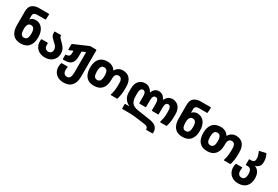

<svg xmlns="http://www.w3.org/2000/svg" viewBox="82 -1940 4934 3407"><g transform="rotate(30 2549.0 -236.0)"><path d="M227 -700H431Q445 -700 443 -688L438 -591Q438 -581 426 -581H265Q225 -581 203.5 -565.5Q182 -550 182 -508V-445Q182 -441 184 -441Q186 -441 188 -444Q202 -464 229.5 -476Q257 -488 286 -488Q377 -488 428.5 -421Q480 -354 480 -240Q480 -124 425 -58Q370 8 261 8Q152 8 98 -58Q44 -124 44 -240V-522Q44 -619 96.5 -659.5Q149 -700 227 -700ZM261 -111Q302 -111 321.5 -142.5Q341 -174 341 -240Q341 -306 321.5 -337.5Q302 -369 262 -369Q221 -369 202 -337Q183 -305 183 -241Q183 -174 201.5 -142.5Q220 -111 261 -111Z M540 -194V-231Q540 -245 555 -245H665Q679 -245 679 -231V-198Q679 -156 700.5 -133.5Q722 -111 757 -111Q791 -111 812.5 -132Q834 -153 834 -190Q834 -216 824 -239.5Q814 -263 780 -295L740 -332Q714 -356 701 -372.5Q688 -389 682 -411Q676 -433 676 -469Q676 -480 686 -480H803Q814 -480 814 -469Q814 -449 821.5 -438Q829 -427 858 -398L898 -358Q939 -317 956 -279Q973 -241 973 -193Q973 -136 946.5 -90Q920 -44 871 -18Q822 8 757 8Q691 8 642 -18.5Q593 -45 566.5 -91Q540 -137 540 -194Z M1050 30Q1050 -8 1060 -45Q1062 -50 1064.5 -52.5Q1067 -55 1072 -55H1187Q1197 -55 1195 -44Q1189 -14 1189 16Q1189 58 1209.5 83.5Q1230 109 1268 109Q1310 109 1328.5 76.5Q1347 44 1347 -20V-435Q1347 -438 1345 -439.5Q1343 -441 1339 -439L1275 -411Q1271 -409 1271 -403V-315Q1271 -237 1247 -194Q1223 -151 1178 -135Q1133 -119 1061 -121Q1050 -121 1050 -132V-212Q1050 -218 1052.5 -220Q1055 -222 1062 -222Q1102 -223 1121 -241.5Q1140 -260 1140 -307V-343Q1140 -347 1137.5 -348Q1135 -349 1132 -347L1068 -319Q1062 -317 1059 -317Q1050 -317 1050 -327V-427Q1050 -438 1059 -442L1336 -562Q1338 -563 1345.5 -566.5Q1353 -570 1359 -570H1475Q1487 -570 1487 -559V-20Q1487 98 1431.5 163Q1376 228 1268 228Q1199 228 1149.5 201Q1100 174 1075 128.5Q1050 83 1050 30Z M1544 -240Q1544 -359 1599 -423.5Q1654 -488 1762 -488Q1817 -488 1860.5 -464.5Q1904 -441 1926 -402Q1927 -400 1928.5 -400Q1930 -400 1931 -402Q1952 -442 1991.5 -465Q2031 -488 2076 -488Q2172 -488 2221.5 -428.5Q2271 -369 2271 -264V-223Q2271 -151 2263 -103Q2255 -55 2242 -10Q2239 0 2229 0H2112Q2100 0 2103 -11Q2117 -60 2124.5 -106Q2132 -152 2132 -223V-260Q2132 -315 2112.5 -342Q2093 -369 2057 -369Q2021 -369 2000.5 -343.5Q1980 -318 1980 -270V-240Q1980 -121 1924.5 -56.5Q1869 8 1762 8Q1654 8 1599 -56.5Q1544 -121 1544 -240ZM1762 -111Q1803 -111 1822 -142.5Q1841 -174 1841 -240Q1841 -306 1822 -337.5Q1803 -369 1762 -369Q1720 -369 1701.5 -338Q1683 -307 1683 -240Q1683 -173 1701.5 -142Q1720 -111 1762 -111Z M2954 210V204Q2954 182 2937 167Q2920 152 2878 146L2680 120Q2613 111 2518 111H2410Q2400 111 2400 100V19Q2400 8 2410 8H2480Q2486 8 2486 5Q2486 3 2480 0Q2424 -27 2391 -78Q2358 -129 2358 -206V-279Q2358 -381 2407.5 -434.5Q2457 -488 2534 -488Q2586 -488 2623 -461.5Q2660 -435 2681 -395Q2683 -391 2685.5 -391Q2688 -391 2689 -395Q2704 -435 2735 -461.5Q2766 -488 2814 -488Q2864 -488 2897.5 -461Q2931 -434 2945 -395Q2947 -391 2950 -391Q2953 -391 2954 -395Q3003 -488 3095 -488Q3141 -488 3181.5 -465Q3222 -442 3246.5 -394.5Q3271 -347 3271 -279V-243Q3271 -172 3263.5 -126Q3256 -80 3242 -30Q3239 -20 3229 -20H3112Q3100 -20 3103 -31Q3117 -80 3124.5 -123.5Q3132 -167 3132 -229V-253Q3132 -314 3117 -341.5Q3102 -369 3072 -369Q3042 -369 3027.5 -343.5Q3013 -318 3013 -265V-134Q3013 -123 3002 -123H2884Q2874 -123 2874 -134V-265Q2874 -319 2859.5 -344Q2845 -369 2814 -369Q2783 -369 2769 -344Q2755 -319 2755 -265V-134Q2755 -123 2744 -123H2626Q2616 -123 2616 -134V-265Q2616 -369 2557 -369Q2527 -369 2512 -341.5Q2497 -314 2497 -253V-204Q2497 -116 2533 -69Q2569 -22 2661 -7L2921 32Q3013 46 3053 87Q3093 128 3093 186V210Q3093 220 3083 220H2964Q2954 220 2954 210Z M3541 -700H3745Q3759 -700 3757 -688L3752 -591Q3752 -581 3740 -581H3579Q3539 -581 3517.5 -565.5Q3496 -550 3496 -508V-445Q3496 -441 3498 -441Q3500 -441 3502 -444Q3516 -464 3543.5 -476Q3571 -488 3600 -488Q3691 -488 3742.5 -421Q3794 -354 3794 -240Q3794 -124 3739 -58Q3684 8 3575 8Q3466 8 3412 -58Q3358 -124 3358 -240V-522Q3358 -619 3410.5 -659.5Q3463 -700 3541 -700ZM3575 -111Q3616 -111 3635.5 -142.5Q3655 -174 3655 -240Q3655 -306 3635.5 -337.5Q3616 -369 3576 -369Q3535 -369 3516 -337Q3497 -305 3497 -241Q3497 -174 3515.5 -142.5Q3534 -111 3575 -111Z M3863 -240Q3863 -359 3918 -423.5Q3973 -488 4081 -488Q4136 -488 4179.5 -464.5Q4223 -441 4245 -402Q4246 -400 4247.5 -400Q4249 -400 4250 -402Q4271 -442 4310.5 -465Q4350 -488 4395 -488Q4491 -488 4540.5 -428.5Q4590 -369 4590 -264V-223Q4590 -151 4582 -103Q4574 -55 4561 -10Q4558 0 4548 0H4431Q4419 0 4422 -11Q4436 -60 4443.5 -106Q4451 -152 4451 -223V-260Q4451 -315 4431.5 -342Q4412 -369 4376 -369Q4340 -369 4319.5 -343.5Q4299 -318 4299 -270V-240Q4299 -121 4243.5 -56.5Q4188 8 4081 8Q3973 8 3918 -56.5Q3863 -121 3863 -240ZM4081 -111Q4122 -111 4141 -142.5Q4160 -174 4160 -240Q4160 -306 4141 -337.5Q4122 -369 4081 -369Q4039 -369 4020.5 -338Q4002 -307 4002 -240Q4002 -173 4020.5 -142Q4039 -111 4081 -111Z M4627 23Q4627 -16 4635 -45Q4637 -50 4639.5 -52.5Q4642 -55 4647 -55H4762Q4774 -55 4772 -44Q4766 -14 4766 16Q4766 58 4786.5 83.5Q4807 109 4845 109Q4924 109 4924 -4Q4924 -123 4842 -123H4811Q4800 -123 4800 -134V-232Q4800 -243 4811 -243H4848Q4915 -243 4915 -316Q4915 -349 4907.5 -375Q4900 -401 4891.5 -420.5Q4883 -440 4881 -446Q4880 -448 4880 -452Q4880 -459 4887 -460L5005 -487Q5007 -488 5010 -488Q5014 -488 5017 -482Q5034 -448 5043.5 -412.5Q5053 -377 5053 -330Q5053 -268 5025 -236Q4997 -204 4957 -194Q4952 -193 4952 -190.5Q4952 -188 4956 -187Q5004 -171 5033.5 -121Q5063 -71 5063 3Q5063 106 5007 167Q4951 228 4845 228Q4776 228 4726.5 199.5Q4677 171 4652 124Q4627 77 4627 23Z"/></g></svg>

Font: Barlow GEO Bold
Style: Regular
Weight: 700
Designer: Jeremy Tribby
Foundry: Tribby Type
Version: Version 1.408